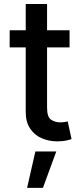

<svg xmlns="http://www.w3.org/2000/svg" viewBox="-20 -696 412 955"><path d="M267 7.1H263.5Q223.7 7.1 188 -8.2Q152.3 -23.4 130.1 -56.1Q108 -88.8 108 -138.1V-460.2H28.1V-545.5H108V-676.1H214.1V-545.5H326V-460.2H214.1V-160.2Q214.1 -114 233.8 -100.7Q253.6 -87.4 279.5 -87.4Q292.3 -87.4 301.8 -89.1Q311.4 -90.9 316.8 -92L335.9 -4.3Q326.7 -0.7 309.5 3Q292.3 6.7 267 7.1ZM193.5 238.6H114.7L155.9 57.5H259.9Z"/></svg>

Font: Linik Sans Medium
Style: Regular
Weight: 500
Designer: Rasmus Andersson (font), Cristiano Sobral (main changes)
Foundry: rsms
Version: Version 3.018;June 1, 2022;FontCreator 14.0.0.2814 64-bit; t